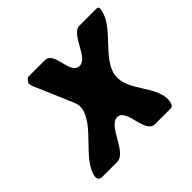

<svg xmlns="http://www.w3.org/2000/svg" viewBox="-132 -666 811 811"><g transform="rotate(-45 273.5 -260.0)"><path d="M110 -500C110 -497 112 -483 114 -480C125 -454 177 -333 188 -307C193 -295 197 -281 195 -267C181 -177 43 -109 30 -23C28 -13 35 0 47 0H140C198 0 220 -134 274 -134C330 -134 306 0 367 0H460C473 0 477 -15 478 -23C491 -110 379 -179 393 -267C406 -351 533 -416 546 -501C548 -511 550 -520 534 -520H434C384 -520 365 -399 316 -399C258 -399 285 -520 228 -520H128C124 -520 110 -503 110 -500Z"/></g></svg>

Font: Asimov Print
Style: CIt
Weight: 500
Designer: Google
Version: Version 2.000980: 2014